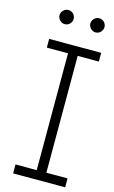

<svg xmlns="http://www.w3.org/2000/svg" viewBox="-132 -925 581 975"><g transform="rotate(15 158.5 -437.0)"><path d="M43.9 -707H317.4V-661.1H206.1V-46.9H317.4V0H43.9V-46.9H155.3V-661.1H43.9ZM63.5 -836.9Q63.5 -852.1 74.7 -863Q85.9 -874 100.6 -874Q116.7 -874 127.2 -863.3Q137.7 -852.5 137.7 -836.9Q137.7 -821.8 127 -810.8Q116.2 -799.8 100.6 -799.8Q85.9 -799.8 74.7 -811Q63.5 -822.3 63.5 -836.9ZM225.6 -836.9Q225.6 -852.1 236.8 -863Q248 -874 262.7 -874Q278.3 -874 289.1 -863.3Q299.8 -852.5 299.8 -836.9Q299.8 -822.3 288.8 -811Q277.8 -799.8 262.7 -799.8Q248 -799.8 236.8 -811Q225.6 -822.3 225.6 -836.9Z"/></g></svg>

Font: Pretendard GOV ExtraLight
Style: Regular
Weight: 200
Designer: Base glyphs from Inter by Rasmus Andersson; Hangeul glyphs from Noto Sans CJK(Source Han Sans) by Jang Soo-young and Kan
Foundry: Kil Hyung-jin
Version: Version 1.309